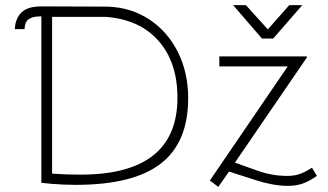

<svg xmlns="http://www.w3.org/2000/svg" viewBox="-20 -716 1283 752"><path d="M181 4 142 0V-652Q122 -652 111 -649Q100 -646 91 -640Q83 -633 80 -624Q77 -615 76 -602H38Q40 -645 66 -669Q90 -691 143 -691L402 -690Q493 -687 564.5 -640Q636 -593 676.5 -512.5Q717 -432 717 -331Q717 -158 609.5 -75Q502 8 277 8Q229 8 181 4ZM675 -333Q675 -473 600 -557Q525 -641 392 -650H184V-36Q236 -32 295 -32Q675 -32 675 -333ZM1107 -456H839V-495H1182V-491L900 -79L990 -47Q1046 -27 1105 -27Q1130 -27 1151 -33.5Q1172 -40 1202 -59L1221 -27Q1191 -6 1165.5 3Q1140 12 1107 12Q1052 12 983 -10L877 -44L835 16L802 -9ZM893 -696H943L1029 -601L1113 -696H1164L1050 -565H1006Z"/></svg>

Font: Bellota Light
Style: Regular
Weight: 300
Designer: Kemie Guaida
Foundry: Kemie Guaida
Version: Version 4.001